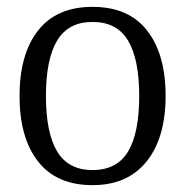

<svg xmlns="http://www.w3.org/2000/svg" viewBox="-20 -530 541 560"><path d="M250 10Q145 10 91 -59Q37 -128 37 -250Q37 -372 91 -441Q145 -510 250 -510Q355 -510 409 -441Q463 -372 463 -250Q463 -128 407.5 -59Q352 10 250 10ZM250 -34Q321 -34 353.5 -88Q386 -142 386 -250Q386 -357 353.5 -411.5Q321 -466 250 -466Q179 -466 146.5 -411.5Q114 -357 114 -250Q114 -143 146.5 -88.5Q179 -34 250 -34Z"/></svg>

Font: Arsenal SC
Style: Regular
Weight: 400
Designer: Andrij Shevchenko
Foundry: Stairsfor
Version: Version 2.001; ttfautohint (v1.8.4.7-5d5b)